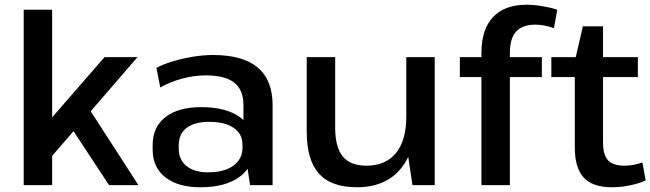

<svg xmlns="http://www.w3.org/2000/svg" viewBox="-20 -781 2744 810"><path d="M100 -171 421 -540H560L185 -106ZM80 -740H200V0H80ZM267 -263 354 -325 564 0H440Z M1007 -185V-338Q1007 -402 968 -432.5Q929 -463 848 -463Q799 -463 749 -449.5Q699 -436 656 -412L640 -495Q671 -511 711.5 -523Q752 -535 795.5 -542Q839 -549 878 -549Q1005 -549 1067.5 -496Q1130 -443 1130 -338V0H1035ZM825 9Q731 9 677.5 -33Q624 -75 624 -150V-169Q624 -245 678 -287Q732 -329 829 -329Q932 -329 990.5 -288Q1049 -247 1049 -173V-153Q1049 -77 989.5 -34Q930 9 825 9ZM858 -54Q926 -54 964.5 -82Q1003 -110 1003 -158V-171Q1003 -216 966 -241.5Q929 -267 863 -267Q802 -267 768 -242Q734 -217 734 -167V-155Q734 -107 767 -80.5Q800 -54 858 -54Z M1394 -243Q1394 -160 1426 -121Q1458 -82 1526 -82Q1607 -82 1650.5 -135.5Q1694 -189 1694 -289L1737 -359V-299Q1737 -151 1672 -71Q1607 9 1486 9Q1377 9 1325.5 -48.5Q1274 -106 1274 -226V-540H1394ZM1814 0H1720L1694 -175V-540H1814Z M2011 -557Q2011 -657 2060 -709Q2109 -761 2201 -761Q2233 -761 2268.5 -755Q2304 -749 2331 -740L2317 -662Q2299 -669 2278.5 -673Q2258 -677 2239 -677Q2184 -677 2157.5 -648Q2131 -619 2131 -557V0H2011ZM1920 -540H2266V-456H1920Z M2562 9Q2480 9 2442.5 -32Q2405 -73 2405 -158V-523L2439 -670H2524V-181Q2524 -128 2545 -105Q2566 -82 2614 -82Q2633 -82 2652.5 -85.5Q2672 -89 2690 -96L2704 -20Q2685 -11 2661 -4.5Q2637 2 2612 5.5Q2587 9 2562 9ZM2306 -540H2671V-456H2306Z"/></svg>

Font: Pathway Extreme 72pt SemiBold
Style: Regular
Weight: 600
Designer: Eduardo Rodriguez Tunni
Foundry: Eduardo Rodriguez Tunni
Version: Version 1.001;gftools[0.9.26]